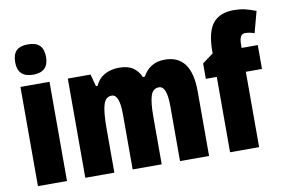

<svg xmlns="http://www.w3.org/2000/svg" viewBox="-80 -915 1560 1054"><g transform="rotate(-10 700.0 -388.0)"><path d="M132 -776Q177 -776 197.5 -754.5Q218 -733 218 -691Q218 -607 132 -607Q46 -607 46 -691Q46 -734 66.5 -755Q87 -776 132 -776ZM213 -553V0H51V-553Z M857 -563Q1005 -563 1005 -360V0H843V-307Q843 -419 799 -419Q765 -419 753 -381.5Q741 -344 741 -264V0H579V-307Q579 -419 536 -419Q502 -419 489.5 -379Q477 -339 477 -248V0H315V-553H442L460 -485H469Q485 -523 520 -543Q555 -563 603 -563Q652 -563 680.5 -542.5Q709 -522 722 -490H733Q752 -525 782.5 -544Q813 -563 857 -563Z M1374 -420H1284V0H1122V-420H1061V-506L1122 -551V-560Q1122 -670 1160 -717.5Q1198 -765 1277 -765Q1310 -765 1336.5 -759Q1363 -753 1400 -739L1368 -620Q1355 -625 1342 -627.5Q1329 -630 1316 -630Q1284 -630 1284 -573V-553H1374Z"/></g></svg>

Font: Noto Sans Khmer UI ExtraCondensed Black
Style: Regular
Weight: 900
Width: 2
Designer: Danh Hong and the Monotype Design Team
Foundry: Monotype Imaging Inc.
Version: Version 2.002; ttfautohint (v1.8.4.7-5d5b)